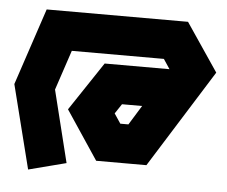

<svg xmlns="http://www.w3.org/2000/svg" viewBox="-45 -528 699 590"><g transform="rotate(5 304.5 -232.5)"><path d="M76 -480H512L612 -332L423 -30H268L168 -180L268 -330H468L448 -360H164L123 -237L178 -15L62 15L-3 -243ZM332 -210 312 -180 332 -150H357L394 -210Z"/></g></svg>

Font: SOV_raksil
Style: bold
Weight: 700
Version: Version 1.00